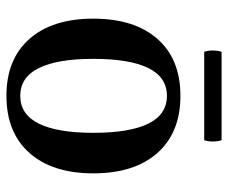

<svg xmlns="http://www.w3.org/2000/svg" viewBox="-76 -619 709 597"><g transform="rotate(90 278.5 -320.5)"><path d="M278 14Q164 14 101 -57.5Q38 -129 38 -256Q38 -384 101 -455.5Q164 -527 278 -527Q392 -527 455.5 -455.5Q519 -384 519 -256Q519 -129 455.5 -57.5Q392 14 278 14ZM278 -29Q336 -29 364.5 -87Q393 -145 393 -256Q393 -369 364.5 -427Q336 -485 278 -485Q220 -485 191.5 -427Q163 -369 163 -256Q163 -145 191.5 -87Q220 -29 278 -29ZM141 -655H416Q424 -628 416 -601H141Q133 -628 141 -655Z"/></g></svg>

Font: Arima SemiBold
Style: Regular
Weight: 600
Designer: Joana Correia and Natanael Gama
Foundry: NDISCOVER
Version: Version 1.101;gftools[0.9.23]